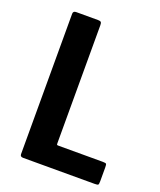

<svg xmlns="http://www.w3.org/2000/svg" viewBox="-128 -753 693 833"><g transform="rotate(20 219.0 -336.5)"><path d="M79 0Q65 0 65 -12V-660Q65 -673 79 -673H180Q190 -673 193.5 -669.5Q197 -666 197 -656V-111Q197 -105 198 -103.5Q199 -102 205 -102H409Q423 -102 425.5 -99Q428 -96 428 -83V-19Q428 -5 425 -2.5Q422 0 409 0Z"/></g></svg>

Font: Glory
Style: Bold
Weight: 700
Designer: Robert Leuschke
Foundry: Robert Leuschke
Version: Version 1.011